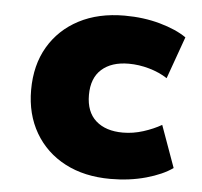

<svg xmlns="http://www.w3.org/2000/svg" viewBox="-44 -565 655 622"><g transform="rotate(5 284.0 -254.5)"><path d="M337 11Q252 11 189 -22Q126 -55 91 -115Q56 -175 56 -254Q56 -335 91 -394.5Q126 -454 189 -487Q252 -520 337 -520Q399 -520 452.5 -505Q506 -490 539 -467L490 -330Q464 -347 430.5 -356.5Q397 -366 364 -366Q308 -366 276 -337.5Q244 -309 244 -254Q244 -199 276 -170.5Q308 -142 364 -142Q397 -142 430 -152.5Q463 -163 489 -178L538 -42Q506 -19 452.5 -4Q399 11 337 11Z"/></g></svg>

Font: Nunito Sans 6pt Black
Style: Regular
Weight: 900
Version: Version 3.101;gftools[0.9.27]